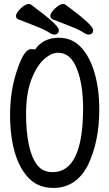

<svg xmlns="http://www.w3.org/2000/svg" viewBox="-20 -906 540 950"><path d="M244.1 23.9Q169.9 23.9 123 -23.9Q76.2 -71.8 53 -152.8Q29.8 -233.9 29.8 -336.9Q29.8 -457 64 -557.1Q98.1 -663.1 133.8 -663.1Q149.9 -663.1 152.8 -660.2Q193.8 -719.2 271 -719.2Q336.9 -719.2 380.9 -672.1Q424.8 -625 448 -544.9Q471.2 -464.8 471.2 -362.8Q471.2 -209 417 -92.8Q358.9 23.9 244.1 23.9ZM240.2 -54.2Q391.1 -54.2 391.1 -371.1Q391.1 -485.8 361.8 -562Q331.1 -645 267.1 -645Q233.9 -645 198 -613Q162.1 -581.1 135.5 -513.4Q108.9 -445.8 108.9 -338.9Q108.9 -259.8 121.8 -194.3Q134.8 -128.9 162.4 -91.6Q189.9 -54.2 240.2 -54.2ZM247.1 -734.9Q241.2 -734.9 231 -740.2Q201.2 -759.8 158.7 -775.9Q116.2 -792 68.8 -811Q59.1 -816.9 59.1 -826.2Q59.1 -836.9 69.6 -850.3Q80.1 -863.8 95 -875Q109.9 -886.2 122.1 -886.2Q129.9 -886.2 133.8 -882.8Q271 -782.2 271 -757.8Q271 -734.9 247.1 -734.9ZM417 -734.9Q411.1 -734.9 400.9 -740.2Q371.1 -759.8 328.6 -775.9Q286.1 -792 238.8 -811Q229 -816.9 229 -826.2Q229 -836.9 239.5 -850.3Q250 -863.8 264.9 -875Q279.8 -886.2 292 -886.2Q299.8 -886.2 304.2 -882.8Q440.9 -782.2 440.9 -757.8Q440.9 -734.9 417 -734.9Z"/></svg>

Font: LXGW WenKai Mono GB Screen
Style: Regular
Weight: 400
Monospace: yes
Designer: LXGW / Fontworks Inc.
Foundry: LXGW / Fontworks Inc.
Version: Version 1.510;January 18,2025